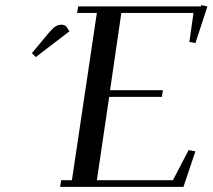

<svg xmlns="http://www.w3.org/2000/svg" viewBox="-20 -727 827 747"><path d="M104 -520 168 -597.2Q183.6 -615.7 194.6 -623.3Q205.6 -630.9 219.2 -630.9Q224.6 -630.9 229.2 -629.2Q233.9 -627.4 235.8 -626L237.8 -624L250 -605L119.1 -504.9ZM213.9 0 217.8 -25.9H259.8L356.9 -676.8H279.8L284.2 -702.1H762.2L763.2 -707L787.1 -702.1L740.2 -559.1L716.8 -564L732.9 -676.8H452.1L408.2 -376H613.8L609.9 -350.1H404.8L356.9 -25.9H652.8L713.9 -143.1L740.2 -138.2L693.8 0Z"/></svg>

Font: Dehuti Alt
Style: Bold-Italic
Weight: 700
Version: Version 1.2